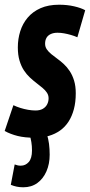

<svg xmlns="http://www.w3.org/2000/svg" viewBox="-47 -574 381 814"><path d="M-27.2 -18.6 9.8 -128Q23 -121.6 39.1 -116.5Q55.2 -111.4 72 -108.5Q88.8 -105.6 103.4 -105.6Q122.4 -105.6 134.6 -112.7Q146.8 -119.8 152.9 -131.6Q159 -143.4 159 -157.2Q159 -170.4 151.9 -181.1Q144.8 -191.8 133.3 -201.4Q121.8 -211 107.8 -221.7Q93.8 -232.4 79.8 -245.4Q65.8 -258.4 54.3 -275.9Q42.8 -293.4 35.7 -317.4Q28.6 -341.4 28.6 -373.2Q28.6 -408.8 38.8 -441.4Q49 -474 70.5 -499.4Q92 -524.8 125.1 -539.4Q158.2 -554 203.6 -554Q237.8 -554 267.3 -547.2Q296.8 -540.4 314.2 -530.6L281 -416Q268 -421.8 253.2 -426Q238.4 -430.2 224.3 -432.7Q210.2 -435.2 196.8 -435.2Q180 -435.2 167.9 -429.5Q155.8 -423.8 150 -413.5Q144.2 -403.2 144.2 -388.8Q144.2 -375.4 151.3 -365Q158.4 -354.6 169.9 -345Q181.4 -335.4 195.4 -325.4Q209.4 -315.4 223.2 -302.7Q237 -290 248.5 -272.7Q260 -255.4 267.1 -232.3Q274.2 -209.2 274.2 -178.2Q274.2 -141 266.2 -111Q258.2 -81 243.6 -58.4Q229 -35.8 207.8 -20.7Q186.6 -5.6 159.8 2.2Q133 10 101.4 10Q58.2 10 28.1 2.5Q-2 -5 -27.2 -18.6ZM-1.2 209.6 15.2 123.2Q22.6 125.8 28.1 127.1Q33.6 128.4 41 128.4Q61.4 128.4 75 112.7Q88.6 97 88.6 64.2Q88.6 44.4 86 28.8Q83.4 13.2 78.4 -5.2L151 -5.6Q158 13.4 160.8 35.8Q163.6 58.2 163.6 82Q163.6 121 149.9 152.4Q136.2 183.8 111.3 201.9Q86.4 220 51.8 220Q36.4 220 23.7 217.3Q11 214.6 -1.2 209.6Z"/></svg>

Font: Georama
Style: Italic
Weight: 400
Width: 2
Italic angle: -9°
Designer: Jean-Baptiste Levee
Foundry: Production Type
Version: Version 1.000